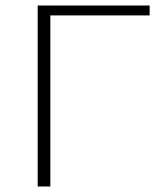

<svg xmlns="http://www.w3.org/2000/svg" viewBox="-20 -678 595 698"><path d="M524 -658V-622H163V0H117V-658Z"/></svg>

Font: EauTestInfant Light
Style: Regular
Weight: 300
Designer: Christian Thalmann (Catharsis Fonts)
Version: Version 0.001;PS 000.001;hotconv 1.0.88;makeotf.lib2.5.64775